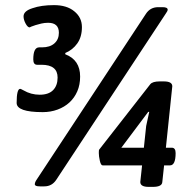

<svg xmlns="http://www.w3.org/2000/svg" viewBox="-20 -728 739 750"><path d="M147 -290Q45 -290 45 -326Q45 -381 59 -381Q61 -381 72 -375Q101 -358 135 -358Q170 -358 187.5 -376Q205 -394 205 -425Q205 -475 142 -475H125Q110 -475 110 -496Q110 -543 133 -543H144Q175 -543 192.5 -558.5Q210 -574 210 -600Q210 -639 168 -639Q154 -639 141.5 -636Q129 -633 119 -630Q109 -627 102 -624Q97 -621 96 -621Q88 -621 80 -636Q72 -651 72 -664Q72 -685 107 -696Q141 -708 191 -708Q241 -708 270 -684Q300 -660 300 -622Q300 -584 282 -558.5Q264 -533 235 -521V-516Q293 -494 293 -429Q293 -397 282 -371.5Q271 -346 251.5 -328Q232 -310 205 -300Q178 -290 147 -290ZM615 -700Q635 -700 635 -690Q635 -685 627 -674L200 -26Q183 0 153 0H136Q116 0 116 -8Q116 -16 123 -26L550 -674Q567 -700 598 -700ZM621 -82 614 -17Q613 2 577 2H561Q528 2 528 -17L535 -82H381Q374 -82 370 -100Q366 -118 366 -130Q366 -142 367 -143L567 -399Q576 -410 604 -410H620Q653 -410 653 -391L628 -151H651Q666 -151 666 -130Q666 -82 644 -82ZM454 -151H542L551 -236L563 -291H559Z"/></svg>

Font: AsCom
Style: Bold Italic
Weight: 700
Italic angle: -48°
Designer: AsCom
Foundry: AsCom
Version: Version 1.001